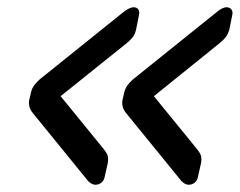

<svg xmlns="http://www.w3.org/2000/svg" viewBox="-20 -594 661 529"><path d="M500 -85Q495 -85 490 -87.5Q485 -90 480 -95L327 -283Q320 -292 318 -300Q316 -308 317 -316L323 -342Q325 -350 330.5 -358Q336 -366 346 -375L580 -563Q586 -568 592.5 -571Q599 -574 604 -574Q613 -574 617.5 -568Q622 -562 620 -553L612 -513Q608 -500 602.5 -492.5Q597 -485 585 -475L404 -329L523 -183Q531 -173 533.5 -165.5Q536 -158 534 -145L525 -105Q523 -96 516 -90.5Q509 -85 500 -85ZM243 -85Q238 -85 233 -87.5Q228 -90 223 -95L70 -283Q63 -292 61 -300Q59 -308 60 -316L66 -342Q68 -350 73.5 -358Q79 -366 89 -375L323 -563Q330 -568 336.5 -571Q343 -574 348 -574Q357 -574 361 -568Q365 -562 363 -553L355 -513Q352 -500 346.5 -492.5Q341 -485 329 -475L147 -329L266 -183Q274 -173 276.5 -165.5Q279 -158 277 -145L268 -105Q266 -96 259 -90.5Q252 -85 243 -85Z"/></svg>

Font: Rubik
Style: Italic
Weight: 400
Italic angle: -12°
Designer: Hubert and Fischer
Foundry: Hubert and Fischer
Version: Version 2.300;gftools[0.9.30]